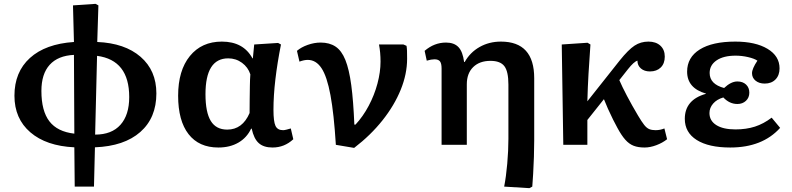

<svg xmlns="http://www.w3.org/2000/svg" viewBox="-20 -752 4115 997"><path d="M368 217 366 13Q220 6 137.5 -65Q55 -136 55 -255Q55 -378 135.5 -451Q216 -524 364 -534L359 -724L476 -732L491 -724L485 -534Q628 -528 710 -457Q792 -386 792 -267Q792 -140 708.5 -66.5Q625 7 473 13L468 217ZM366 -58 364 -467Q281 -463 238 -415.5Q195 -368 195 -280Q195 -176 236.5 -122Q278 -68 366 -58ZM474 -53Q560 -53 605.5 -104Q651 -155 651 -248Q651 -440 484 -462Z M1114 14Q1013 14 959 -55.5Q905 -125 905 -255Q905 -386 966 -461Q1027 -536 1132 -536Q1244 -536 1291 -449H1293L1300 -521L1424 -529L1439 -521Q1420 -425 1410 -340Q1400 -255 1400 -182Q1400 -121 1410.5 -98.5Q1421 -76 1450 -76Q1457 -76 1468.5 -79Q1480 -82 1490 -85L1503 -29Q1457 14 1395 14Q1349 14 1323.5 -9Q1298 -32 1287 -84H1284Q1262 -37 1218 -11.5Q1174 14 1114 14ZM1160 -79Q1239 -79 1276 -165Q1276 -194 1276.5 -231.5Q1277 -269 1277.5 -305Q1278 -341 1280 -366Q1268 -403 1236.5 -426Q1205 -449 1165 -449Q1047 -449 1047 -263Q1047 -169 1074.5 -124Q1102 -79 1160 -79Z M1819 16 1724 0Q1714 -161 1696 -258Q1678 -355 1649.5 -398Q1621 -441 1578 -441Q1559 -441 1535 -432L1522 -488Q1544 -507 1578 -519Q1612 -531 1645 -531Q1691 -531 1722.5 -510Q1754 -489 1773.5 -440.5Q1793 -392 1804 -310Q1815 -228 1820 -105H1826Q1865 -147 1894.5 -202.5Q1924 -258 1940 -318Q1956 -378 1956 -432Q1956 -480 1948 -521H2075L2091 -514Q2093 -502 2093.5 -488.5Q2094 -475 2094 -447Q2094 -368 2061 -286.5Q2028 -205 1966.5 -127.5Q1905 -50 1819 16Z M2729 225 2598 217Q2608 166 2614 98Q2620 30 2620 -31V-313Q2620 -381 2599 -408.5Q2578 -436 2527 -436Q2470 -436 2437 -403.5Q2404 -371 2404 -314V0H2273V-396Q2273 -423 2264.5 -433.5Q2256 -444 2236 -444Q2220 -444 2196 -437L2185 -488Q2235 -531 2296 -531Q2338 -531 2360.5 -507.5Q2383 -484 2390 -430H2393Q2421 -480 2470.5 -508Q2520 -536 2581 -536Q2754 -536 2754 -346V-23Q2754 16 2752.5 62.5Q2751 109 2748.5 151Q2746 193 2744 217Z M3327 14Q3294 14 3270.5 5Q3247 -4 3227 -26.5Q3207 -49 3186 -88Q3177 -104 3163.5 -131Q3150 -158 3137 -187Q3124 -216 3116 -237L3030 -129V0H2905L2897 -521L3031 -530L3046 -521Q3040 -437 3036 -369Q3032 -301 3030 -226L3198 -438Q3243 -494 3275 -515Q3307 -536 3347 -536Q3386 -536 3409 -515Q3432 -494 3432 -458Q3432 -422 3411 -401.5Q3390 -381 3355 -381Q3326 -381 3308 -396.5Q3290 -412 3290 -437Q3272 -432 3241 -393L3196 -336Q3210 -303 3235.5 -254.5Q3261 -206 3293 -152Q3312 -120 3325 -103.5Q3338 -87 3351.5 -81.5Q3365 -76 3384 -76Q3408 -76 3430 -85L3444 -29Q3420 -10 3388 2Q3356 14 3327 14Z M3772 14Q3660 14 3598 -25Q3536 -64 3536 -135Q3536 -234 3646 -265V-266Q3548 -294 3548 -380Q3548 -454 3613.5 -495Q3679 -536 3798 -536Q3903 -536 3965.5 -498.5Q4028 -461 4028 -397Q4028 -361 4007 -339.5Q3986 -318 3951 -318Q3922 -318 3903.5 -333Q3885 -348 3885 -372Q3885 -395 3913 -437Q3897 -448 3864.5 -455.5Q3832 -463 3800 -463Q3737 -463 3701 -438.5Q3665 -414 3665 -373Q3665 -315 3740 -295Q3776 -329 3809 -329Q3837 -329 3854 -313Q3871 -297 3871 -271Q3871 -245 3853.5 -228.5Q3836 -212 3809 -212Q3768 -212 3736 -246Q3702 -236 3683 -214Q3664 -192 3664 -165Q3664 -125 3699.5 -102.5Q3735 -80 3799 -80Q3855 -80 3900 -94.5Q3945 -109 3987 -141L4031 -88Q3939 14 3772 14Z"/></svg>

Font: Literata 7pt SemiBold
Style: Regular
Weight: 600
Designer: Latin by Veronika Burian and Jose Scaglione. Greek by Irene Vlachou. Cyrillic by Vera Evstafieva.
Foundry: TypeTogether
Version: Version 3.002